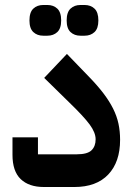

<svg xmlns="http://www.w3.org/2000/svg" viewBox="-20 -749 538 769"><path d="M156 0Q96 0 63 -31.5Q30 -63 30 -129V-199H132V-131H288Q330 -131 346.5 -147Q363 -163 363 -191Q363 -218 339 -250.5Q315 -283 258 -338L157 -437L248 -533L335 -443Q370 -407 394 -375.5Q418 -344 433 -314Q448 -284 454.5 -253.5Q461 -223 461 -189Q461 -100 413.5 -50Q366 0 278 0ZM302 -606Q278 -606 262.5 -620.5Q247 -635 247 -667Q247 -700 262.5 -714.5Q278 -729 302 -729H319Q343 -729 358.5 -714.5Q374 -700 374 -667Q374 -635 358.5 -620.5Q343 -606 319 -606ZM153 -606Q129 -606 113.5 -620.5Q98 -635 98 -667Q98 -700 113.5 -714.5Q129 -729 153 -729H170Q194 -729 209.5 -714.5Q225 -700 225 -667Q225 -635 209.5 -620.5Q194 -606 170 -606Z"/></svg>

Font: IBM Plex Arabic SemiBold
Style: Regular
Weight: 600
Designer: Mike Abbink, Paul van der Laan, Pieter van Rosmalen, Wael Morcos, Khajak Apelian
Foundry: Bold Monday
Version: Version 1.0